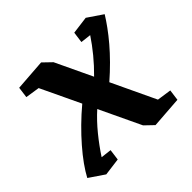

<svg xmlns="http://www.w3.org/2000/svg" viewBox="-142 -688 845 845"><g transform="rotate(-45 280.0 -265.5)"><path d="M522 0 375 10.7 335.4 -27.3 243.7 -220.7Q205.6 -186.5 170.4 -143.3Q135.3 -100.1 107.4 -57.1L157.2 -51.3L150.4 0L68.4 10.7L-2 -37.1Q11.7 -63 33.4 -93.5Q55.2 -124 83.3 -156.2Q111.3 -188.5 144.5 -221.2Q177.7 -253.9 213.9 -284.2L126.5 -468.3L60.1 -478.5L66.9 -529.8L213.9 -540.5L253.4 -502.4L334.5 -331.1Q368.7 -364.7 398.2 -400.6Q427.7 -436.5 451.7 -472.7L402.8 -478.5L409.7 -529.8L491.7 -540.5L562 -492.7Q547.9 -469.7 528.1 -442.4Q508.3 -415 483.4 -385.7Q458.5 -356.4 428.5 -326.2Q398.4 -295.9 364.7 -266.6L461.9 -61L528.8 -51.3Z"/></g></svg>

Font: Noticia Text
Style: Bold Italic
Weight: 700
Italic angle: -8°
Designer: JM Sole
Foundry: JM Sole
Version: Version 1.003